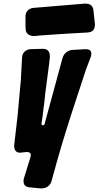

<svg xmlns="http://www.w3.org/2000/svg" viewBox="-20 -843 549 1070"><path d="M201 -645C246 -648 294 -652 362 -656L470 -662C499 -665 509 -681 509 -708L501 -784C498 -813 481 -823 454 -823L166 -799C139 -796 122 -777 122 -752V-711C122 -702 122 -692 123 -683V-681C124 -652 147 -642 172 -642ZM386 -565C358 -564 335 -545 328 -518L229 -154C228 -148 224 -145 219 -145C214 -145 211 -148 211 -154L218 -199L224 -251L225 -254L233 -328L254 -489L258 -527C258 -555 247 -571 218 -571L151 -569C123 -568 104 -549 103 -522L96 -395L78 -198L59 -33C59 -10 66 8 92 8C95 8 97 8 100 7L128 4C140 4 152 7 152 21C152 24 151 28 150 32L113 152C112 157 111 162 111 167C111 182 117 198 144 201L208 207C238 207 261 193 268 163C284 104 312 1 351 -123L384 -227L460 -458L486 -526C488 -532 489 -538 489 -543C489 -564 475 -569 456 -569Z"/></svg>

Font: Bangerz
Style: Bold
Weight: 700
Designer: vernon adams
Foundry: Vernon Adams
Version: Version 2.10;December 28, 2023;FontCreator 13.0.0.2683 64-bi